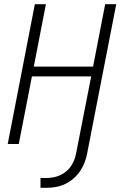

<svg xmlns="http://www.w3.org/2000/svg" viewBox="-20 -690 590 920"><path d="M174 210V163H202Q218 163 234.5 160Q251 157 267 150Q283 143 297 131.5Q311 120 320.5 105.5Q330 91 336 75.5Q342 60 345 43L417 -324H133L70 0H17L147 -670H200L142 -371H426L484 -670H537L398 43Q394 66 385.5 88Q377 110 364 129.5Q351 149 332 165.5Q313 182 291.5 192Q270 202 247.5 206Q225 210 202 210Z"/></svg>

Font: Lode Dark
Style: Italic
Weight: 400
Italic angle: -11°
Monospace: yes
Designer: Belleve Invis
Foundry: Belleve Invis
Version: Version 29.2.0; ttfautohint (v1.8.3)